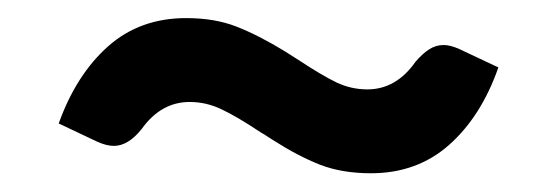

<svg xmlns="http://www.w3.org/2000/svg" viewBox="-20 -465 606 209"><path d="M276.4 -313Q267.6 -318.8 263.2 -321.3Q238.3 -337.9 221.4 -345.9Q204.6 -354 186.5 -354Q155.3 -354 134.3 -324.7Q119.6 -306.2 104 -306.2Q96.2 -306.2 86.4 -310.5L43.9 -330.6Q63 -383.8 97.7 -414.6Q132.3 -445.3 182.6 -445.3Q213.9 -445.3 237.5 -436Q261.2 -426.8 290 -409.2L306.2 -398.9Q330.6 -382.8 346.4 -375.2Q362.3 -367.7 379.9 -367.7Q411.1 -367.7 432.1 -397.5Q439.9 -406.7 447.3 -411.4Q454.6 -416 462.9 -416Q470.2 -416 480 -411.6L522.5 -391.6Q503.9 -338.4 469 -307.4Q434.1 -276.4 383.8 -276.4Q352.5 -276.4 328.6 -285.6Q304.7 -294.9 276.4 -313Z"/></svg>

Font: Lycee Sans SemiBold
Style: Regular
Weight: 600
Designer: Justin Alvin
Foundry: Alkove Design
Version: Version 1.030